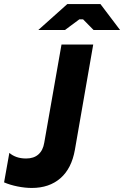

<svg xmlns="http://www.w3.org/2000/svg" viewBox="-32 -920 613 949"><path d="M-11.8 -18.6 14.2 -164.4Q29.2 -151.2 50 -143.9Q70.8 -136.6 97.2 -136.6Q135.2 -136.6 158 -156.9Q180.8 -177.2 186.8 -215L272 -700H428.8L338.2 -179.8Q322 -87.2 266.7 -39.1Q211.4 9 125.2 9Q92.2 9 55 1.6Q17.8 -5.8 -11.8 -18.6ZM300.8 -900H464.4L561.4 -771.8H430.4L378.4 -824.6H360.4L289.2 -771.8H157.4Z"/></svg>

Font: Fixel Italic Variable Display Thin
Style: Italic
Weight: 100
Italic angle: -10°
Designer: AlfaBravo + MacPaw
Foundry: Kyrylo Tkachov, Marchela Mozhyna, Serhii Makarenko, Maria Weinstein, Zakhar Kryvoshyya
Version: Version 1.210;Glyphs 3.2 (3217)